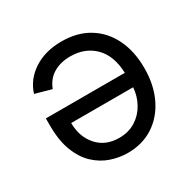

<svg xmlns="http://www.w3.org/2000/svg" viewBox="-129 -692 841 834"><g transform="rotate(-30 291.0 -275.0)"><path d="M285.5 7.1Q242.9 7.1 201.3 -7.1Q159.8 -21.3 125.7 -53.1Q91.6 -84.9 71.4 -137.3Q51.1 -189.6 51.1 -265.6V-301.1H447.1Q444.2 -388.5 397.5 -435Q350.9 -481.5 277 -481.5Q227.6 -481.5 192.1 -460.2Q156.6 -438.9 140.6 -396.3L59.7 -419Q78.8 -480.8 136.4 -518.8Q193.9 -556.8 277 -556.8Q355.8 -556.8 412.8 -521.8Q469.8 -486.9 500.5 -423.8Q531.2 -360.8 531.2 -277Q531.2 -193.2 500.5 -129.1Q469.8 -65 414.6 -28.9Q359.4 7.1 285.5 7.1ZM285.5 -68.2Q333.5 -68.2 368.6 -90.6Q403.8 -112.9 424 -149.7Q444.2 -186.4 447.1 -228.7H136.4Q136.4 -159.4 176.8 -113.8Q217.3 -68.2 285.5 -68.2Z"/></g></svg>

Font: Linik Sans
Style: Regular
Weight: 400
Designer: Rasmus Andersson (font), Marc Monis (original base), Kil Hyung-jin (Pretendard portions), Cristiano Sobral (main changes
Foundry: rsms
Version: Version 3.018;May 31, 2022;FontCreator 14.0.0.2814 64-bit; t